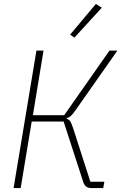

<svg xmlns="http://www.w3.org/2000/svg" viewBox="-20 -955 640 975"><path d="M165 -698H201L147 -370H306L536 -698H576L362 -393Q348 -373 339 -365.5Q330 -358 319 -355L318 -352Q329 -349 335.5 -340.5Q342 -332 351 -305L439 -32H510L504 0H445Q428 0 418 -7Q408 -14 402 -33L303 -338H141L85 0H49ZM358 -764 336 -779 467 -935 497 -916Z"/></svg>

Font: IBM Plex Mono ExtraLight
Style: Italic
Weight: 200
Italic angle: -9°
Monospace: yes
Designer: Mike Abbink, Paul van der Laan, Pieter van Rosmalen
Foundry: Bold Monday
Version: Version 2.3